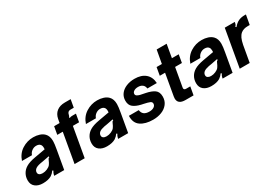

<svg xmlns="http://www.w3.org/2000/svg" viewBox="19 -1634 3545 2517"><g transform="rotate(-30 1791.5 -375.5)"><path d="M17 -121Q17 -175 41.5 -218.5Q66 -262 111 -289Q160 -319 251 -335L414 -364Q415 -371 415 -386Q415 -419 401 -436Q383 -460 339 -460Q305 -460 274.5 -438.5Q244 -417 231 -380H80Q112 -476 190.5 -526Q269 -576 361 -576Q411 -576 454 -562Q497 -548 524 -520Q564 -479 564 -404Q564 -361 549 -280L500 0H349L351 -12Q356 -39 374 -65L361 -73Q339 -40 306 -18Q256 12 175 12Q104 12 60.5 -22.5Q17 -57 17 -121ZM306 -120Q341 -135 357.5 -156.5Q374 -178 391 -219Q395 -230 400 -235.5Q405 -241 414 -242V-258L316 -239L274 -232Q245 -226 227 -219Q209 -212 196 -202Q171 -181 171 -152Q171 -129 189 -117Q207 -105 237 -105Q272 -105 306 -120Z M657 0 735 -445H652L673 -564H756L766 -620Q779 -689 826.5 -726Q874 -763 950 -763H1038L1017 -645H965Q924 -645 915 -599Q912 -578 899 -565L907 -555Q917 -561 927 -562.5Q937 -564 951 -564H1003L982 -445H888L810 0Z M985 -121Q985 -175 1009.5 -218.5Q1034 -262 1079 -289Q1128 -319 1219 -335L1382 -364Q1383 -371 1383 -386Q1383 -419 1369 -436Q1351 -460 1307 -460Q1273 -460 1242.5 -438.5Q1212 -417 1199 -380H1048Q1080 -476 1158.5 -526Q1237 -576 1329 -576Q1379 -576 1422 -562Q1465 -548 1492 -520Q1532 -479 1532 -404Q1532 -361 1517 -280L1468 0H1317L1319 -12Q1324 -39 1342 -65L1329 -73Q1307 -40 1274 -18Q1224 12 1143 12Q1072 12 1028.5 -22.5Q985 -57 985 -121ZM1274 -120Q1309 -135 1325.5 -156.5Q1342 -178 1359 -219Q1363 -230 1368 -235.5Q1373 -241 1382 -242V-258L1284 -239L1242 -232Q1213 -226 1195 -219Q1177 -212 1164 -202Q1139 -181 1139 -152Q1139 -129 1157 -117Q1175 -105 1205 -105Q1240 -105 1274 -120Z M1590 -192H1739Q1749 -105 1852 -105Q1895 -105 1922 -123Q1949 -141 1949 -171Q1949 -195 1923 -206.5Q1897 -218 1835 -231Q1813 -235 1802 -238Q1729 -255 1688.5 -287.5Q1648 -320 1648 -385Q1648 -443 1680 -486Q1712 -529 1768.5 -552.5Q1825 -576 1895 -576Q1997 -576 2057 -525Q2117 -474 2122 -381H1979Q1974 -421 1948 -440.5Q1922 -460 1882 -460Q1843 -460 1818.5 -444Q1794 -428 1794 -403Q1794 -384 1812 -373Q1830 -362 1852.5 -356.5Q1875 -351 1933 -340Q2012 -324 2056.5 -292.5Q2101 -261 2101 -189Q2101 -125 2065.5 -79.5Q2030 -34 1971.5 -11Q1913 12 1843 12Q1725 12 1655 -37Q1585 -86 1590 -192Z M2336 0Q2223 0 2223 -88Q2223 -102 2226 -118L2283 -444H2203L2224 -564H2304L2340 -763H2491L2456 -564H2559L2538 -444H2435L2386 -167Q2384 -157 2384 -151Q2384 -124 2418 -124H2480L2458 0Z M2566 -121Q2566 -175 2590.5 -218.5Q2615 -262 2660 -289Q2709 -319 2800 -335L2963 -364Q2964 -371 2964 -386Q2964 -419 2950 -436Q2932 -460 2888 -460Q2854 -460 2823.5 -438.5Q2793 -417 2780 -380H2629Q2661 -476 2739.5 -526Q2818 -576 2910 -576Q2960 -576 3003 -562Q3046 -548 3073 -520Q3113 -479 3113 -404Q3113 -361 3098 -280L3049 0H2898L2900 -12Q2905 -39 2923 -65L2910 -73Q2888 -40 2855 -18Q2805 12 2724 12Q2653 12 2609.5 -22.5Q2566 -57 2566 -121ZM2855 -120Q2890 -135 2906.5 -156.5Q2923 -178 2940 -219Q2944 -230 2949 -235.5Q2954 -241 2963 -242V-258L2865 -239L2823 -232Q2794 -226 2776 -219Q2758 -212 2745 -202Q2720 -181 2720 -152Q2720 -129 2738 -117Q2756 -105 2786 -105Q2821 -105 2855 -120Z M3157 0 3256 -564H3408L3405 -552Q3403 -537 3397.5 -526Q3392 -515 3381 -504L3393 -494Q3430 -539 3470 -557.5Q3510 -576 3562 -576H3583L3557 -431H3526Q3462 -431 3422 -399Q3396 -377 3379.5 -341.5Q3363 -306 3352 -249L3308 0Z"/></g></svg>

Font: Open Sauce Sans ExBold Italic
Style: Regular
Weight: 800
Italic angle: -10°
Designer: Alfredo Marco Pradil
Foundry: Creative Sauce Fz LLC
Version: Version 1.477